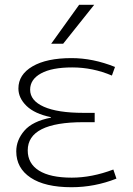

<svg xmlns="http://www.w3.org/2000/svg" viewBox="-20 -773 555 803"><path d="M193 -281V-283Q125 -297 91 -330Q57 -363 57 -403Q57 -461 116 -495.5Q175 -530 279 -530Q369 -530 461 -493L448 -457Q368 -491 282 -491Q197 -491 151.5 -466Q106 -441 106 -398Q106 -352 163.5 -326.5Q221 -301 329 -301H376V-262H329Q96 -262 96 -144Q96 -89 143 -59.5Q190 -30 280 -30Q364 -30 454 -64L467 -26Q376 10 279 10Q168 10 108 -30Q48 -70 48 -140Q48 -187 82 -226.5Q116 -266 193 -281ZM244 -590H194L311 -753H374Z"/></svg>

Font: Mplus 1p Light
Style: Regular
Weight: 300
Version: Version 1.061